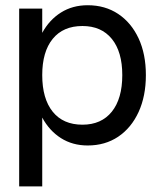

<svg xmlns="http://www.w3.org/2000/svg" viewBox="-20 -532 606 716"><path d="M51.5 -500H137.5V-409.5Q164 -458 207.2 -485.2Q250.5 -512.5 307 -512.5Q372 -512.5 420.8 -480Q469.5 -447.5 496.8 -389Q524 -330.5 524 -252Q524 -173.5 496.8 -114.2Q469.5 -55 420.8 -22.2Q372 10.5 307 10.5Q250.5 10.5 207.2 -17Q164 -44.5 137.5 -93.5V163H51.5ZM436 -252Q436 -339 397 -387Q358 -435 287.5 -435Q215.5 -435 176.5 -387Q137.5 -339 137.5 -252Q137.5 -164 176.5 -115.5Q215.5 -67 287.5 -67Q358 -67 397 -115.5Q436 -164 436 -252Z"/></svg>

Font: Overused Grotesk
Style: Regular
Weight: 450
Version: Version 0.004